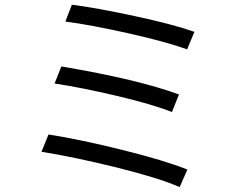

<svg xmlns="http://www.w3.org/2000/svg" viewBox="-20 -758 1017 802"><path d="M280.3 -738.3Q380.9 -725.6 542.5 -690.9Q704.1 -656.2 792 -625L761.7 -551.8Q675.8 -583 517.1 -618.7Q358.4 -654.3 252.9 -668ZM153.3 -124 182.6 -196.3Q313.5 -175.8 490.7 -131.8Q668 -87.9 762.7 -49.8L730.5 23.4Q640.6 -15.6 464.4 -59.1Q288.1 -102.5 153.3 -124ZM208 -409.2 236.3 -480.5Q558.6 -425.8 727.5 -363.3L698.2 -290Q617.2 -322.3 468.3 -357.4Q319.3 -392.6 208 -409.2Z"/></svg>

Font: Min Sans
Style: Regular
Weight: 400
Designer: Jinseong-Kim, NotoSansCJK, Nunito
Foundry: Jinseong-Kim
Version: Version 1.400;Glyphs 3.1.2 (3151)